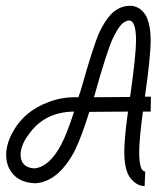

<svg xmlns="http://www.w3.org/2000/svg" viewBox="-20 -550 563 654"><path d="M232.4 -169.9Q129.9 -168.9 76.2 -89.8Q69.3 -81.1 64.5 -72.3Q43 -31.2 53.7 -2.9Q62.5 20.5 94.7 23.4Q97.7 23.4 98.6 23.4Q148.4 17.6 187.5 -55.7Q208 -93.8 232.4 -169.9ZM435.5 -467.8Q423.8 -492.2 395.5 -468.8Q380.9 -454.1 363.3 -417Q342.8 -371.1 303.7 -231.4Q303.7 -229.5 301.8 -224.6Q299.8 -220.7 299.8 -218.8L422.9 -219.7Q422.9 -220.7 422.9 -222.7Q423.8 -223.6 423.8 -224.6Q443.4 -363.3 443.4 -412.1Q443.4 -450.2 435.5 -467.8ZM420.9 -530.3H427.7Q461.9 -526.4 479.5 -492.2Q480.5 -489.3 481.4 -487.3Q493.2 -458 493.2 -413.1Q493.2 -356.4 473.6 -220.7H494.1L493.2 -169.9H466.8Q454.1 -74.2 454.1 -31.2Q454.1 4.9 460.9 22.5Q466.8 34.2 474.6 34.2L472.7 84Q442.4 83 420.9 51.8Q417 45.9 415 41Q403.3 12.7 403.3 -31.2Q403.3 -78.1 416 -169.9L284.2 -168.9Q257.8 -83 232.4 -32.2Q176.8 69.3 100.6 74.2H99.6H97.7Q37.1 71.3 12.7 26.4Q8.8 19.5 6.8 13.7Q-9.8 -36.1 20.5 -94.7Q60.5 -171.9 147.5 -203.1Q194.3 -220.7 247.1 -218.8L255.9 -245.1Q296.9 -390.6 317.4 -437.5Q336.9 -479.5 360.4 -503.9Q387.7 -529.3 420.9 -530.3Z"/></svg>

Font: Bratas-flat
Style: flat
Weight: 400
Designer: MUHAMMAD YONI
Version: Version 001.000